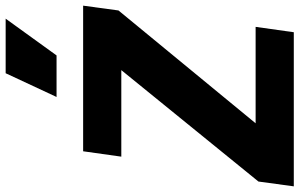

<svg xmlns="http://www.w3.org/2000/svg" viewBox="-237 -849 1059 679"><g transform="rotate(-90 292.5 -509.5)"><path d="M436 -839 566 -1019H373L289 -839ZM518 0 537 -135H196L595 -620L612 -745H97L78 -610H384L-10 -125L-27 0Z"/></g></svg>

Font: Plus Jakarta Sans ExtraBold
Style: Italic
Weight: 800
Italic angle: -8°
Designer: Gumpita Rahayu
Foundry: Tokotype
Version: Version 2.071;gftools[0.9.30]